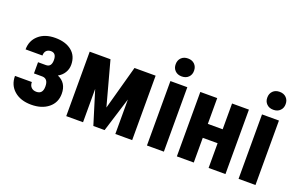

<svg xmlns="http://www.w3.org/2000/svg" viewBox="-90 -1104 2299 1479"><g transform="rotate(20 1060.0 -364.0)"><path d="M231 -430.2Q207 -430.2 193.4 -416.3Q179.7 -402.3 179.7 -376H41.5Q41.5 -447.8 92.3 -492.7Q143.1 -537.6 227.5 -537.6Q312 -537.6 362.3 -497.3Q412.6 -457 412.6 -383.8Q412.6 -348.6 394.5 -319.1Q376.5 -289.6 344.2 -272Q420.4 -239.7 420.4 -149.4Q420.4 -77.1 366.9 -33.7Q313.5 9.8 226.6 9.8Q139.6 9.8 87.2 -35.4Q34.7 -80.6 34.7 -156.2H172.9Q172.9 -128.4 188.5 -112.8Q204.1 -97.2 230.5 -97.2Q283.2 -97.2 282.7 -159.7Q282.7 -222.2 234.4 -224.1H165.5V-315.9H231Q274.9 -316.4 274.9 -373Q274.9 -429.7 231 -430.2Z M1052.2 -528.3V0H914.1V-282.7L826.2 0H733.9L649.4 -273.4V0H511.7V-528.3H682.1L779.8 -168L878.9 -528.3Z M1167 -665Q1167 -697.3 1187.5 -717.8Q1208 -738.3 1242.2 -738.3Q1276.4 -738.3 1296.9 -717.8Q1317.4 -697.3 1317.4 -665Q1317.9 -632.8 1297.4 -612.3Q1276.9 -591.3 1242.2 -591.3Q1207.5 -591.3 1187 -612.3Q1166.5 -632.8 1167 -665ZM1312 0H1173.3V-528.3H1312Z M1816.9 0H1678.7V-202.6H1557.1V0H1418.5V-528.3H1557.1V-316.9H1678.7V-528.3H1816.9Z M1918 -665Q1918 -697.3 1938.5 -717.8Q1959 -738.3 1993.2 -738.3Q2027.3 -738.3 2047.9 -717.8Q2068.4 -697.3 2068.4 -665Q2068.8 -632.8 2048.3 -612.3Q2027.8 -591.3 1993.2 -591.3Q1958.5 -591.3 1938 -612.3Q1917.5 -632.8 1918 -665ZM2063 0H1924.3V-528.3H2063Z"/></g></svg>

Font: RobotoCondensed-Bold
Style: Bold
Weight: 700
Designer: Google
Version: Version 2.001240; 2014